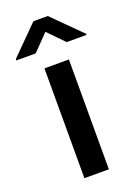

<svg xmlns="http://www.w3.org/2000/svg" viewBox="-180 -807 624 868"><g transform="rotate(-20 132.0 -373.0)"><path d="M188 -528.3V0H70.3V-528.3ZM165.5 -745.6 300.8 -610.8V-605.5H205.6L130.9 -682.1L56.2 -605.5H-37.1V-611.8L96.2 -745.6Z"/></g></svg>

Font: Vazirmatn RD UI FD Medium
Style: Regular
Weight: 500
Designer: Saber Rastikerdar
Foundry: Saber Rastikerdar
Version: Version 33.003